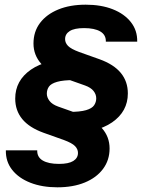

<svg xmlns="http://www.w3.org/2000/svg" viewBox="-20 -750 606 820"><path d="M266 -181 272 -272Q322 -272 347.5 -279.5Q373 -287 382 -300.5Q391 -314 391 -330Q391 -347 379.5 -361.5Q368 -376 343 -385L264 -413Q189 -440 156 -477.5Q123 -515 123 -564Q123 -615 151 -652Q179 -689 229 -709.5Q279 -730 346 -730Q412 -730 461.5 -710.5Q511 -691 539 -655.5Q567 -620 566 -572H432Q433 -601 408.5 -615.5Q384 -630 339 -630Q298 -630 278 -617.5Q258 -605 258 -583Q258 -567 270.5 -554Q283 -541 318 -528L405 -497Q466 -475 496 -438.5Q526 -402 526 -351Q526 -274 459 -227.5Q392 -181 266 -181ZM225 50Q160 50 110 30.5Q60 11 32 -24.5Q4 -60 5 -108H139Q138 -79 162.5 -64.5Q187 -50 232 -50Q273 -50 293 -62.5Q313 -75 313 -97Q313 -113 300.5 -126Q288 -139 253 -152L166 -183Q105 -205 75 -241.5Q45 -278 45 -329Q45 -406 112 -452.5Q179 -499 305 -499L299 -408Q250 -408 224 -400.5Q198 -393 189 -380Q180 -367 180 -350Q180 -334 191.5 -319Q203 -304 228 -295L307 -267Q382 -240 415 -203Q448 -166 448 -116Q448 -66 420 -28.5Q392 9 342 29.5Q292 50 225 50Z"/></svg>

Font: Instrument Sans
Style: Bold Italic
Weight: 700
Italic angle: -13°
Designer: Rodrigo Fuenzalida
Foundry: fragTYPE
Version: Version 1.000;gftools[0.9.28]